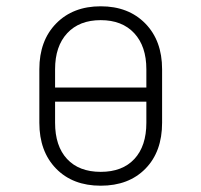

<svg xmlns="http://www.w3.org/2000/svg" viewBox="-20 -580 640 610"><path d="M105 -190V-360Q105 -451 158.5 -505.5Q212 -560 300 -560Q388 -560 441.5 -505.5Q495 -451 495 -360V-190Q495 -98 442 -44Q389 10 300 10Q211 10 158 -44.5Q105 -99 105 -190ZM155 -302H445V-360Q445 -433 406.5 -474.5Q368 -516 300 -516Q232 -516 193.5 -474.5Q155 -433 155 -360ZM445 -190V-257H155V-190Q155 -116 193 -75Q231 -34 300 -34Q369 -34 407 -75Q445 -116 445 -190Z"/></svg>

Font: JetBrains Mono Extra Light
Style: Regular
Weight: 200
Monospace: yes
Designer: Philipp Nurullin, Konstantin Bulenkov
Foundry: JetBrains
Version: 2.002